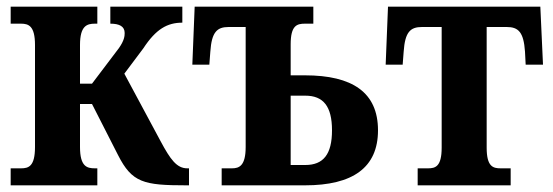

<svg xmlns="http://www.w3.org/2000/svg" viewBox="-20 -556 1659 576"><path d="M12 0H272V-51H265C241 -51 220 -56 220 -115V-244H256L334 -91C376 -8 411 0 539 0H547V-51H542C510 -51 491 -78 462 -132L353 -335L410 -411C448 -469 482 -488 527 -488V-536H311V-485C338 -485 354 -477 354 -457C354 -448 353 -435 337 -412L256 -305H220V-421C220 -479 241 -485 265 -485H272V-536H12V-485H43C66 -485 85 -478 85 -421V-115C85 -57 66 -51 43 -51H12Z M645 0H895C1038 0 1114 -53 1114 -165C1114 -279 1037 -330 895 -330H852V-423C852 -480 871 -485 895 -485H920V-536H564L557 -362H608L611 -401C615 -460 631 -475 666 -475H717V-115C717 -59 698 -51 676 -51H645ZM852 -61V-269H896C950 -269 976 -237 976 -165C976 -93 950 -61 896 -61Z M1233 0H1512V-51H1482C1459 -51 1440 -56 1440 -113V-475H1500C1535 -475 1551 -460 1555 -401L1557 -362H1609L1601 -536H1144L1137 -362H1188L1191 -401C1195 -460 1211 -475 1246 -475H1305V-113C1305 -56 1286 -51 1264 -51H1233Z"/></svg>

Font: Noto Serif Condensed
Style: Bold
Weight: 700
Width: 3
Designer: Monotype Design Team
Foundry: Monotype Imaging Inc.
Version: Version 2.015